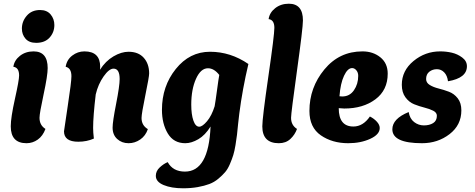

<svg xmlns="http://www.w3.org/2000/svg" viewBox="-20 -762 2559 1035"><path d="M161 -485Q237 -485 237 -395Q237 -355 215 -253Q193 -151 193 -127Q193 -87 225 -67Q211 -29 183.5 -9.5Q156 10 123 10Q38 10 38 -81Q38 -128 60.5 -229Q83 -330 83 -355Q83 -398 52 -402Q57 -437 87.5 -461Q118 -485 161 -485ZM175 -531Q137 -531 117.5 -553.5Q98 -576 98 -608Q98 -647 124.5 -677.5Q151 -708 196 -708Q233 -708 253 -684Q273 -660 273 -627Q273 -588 247.5 -559.5Q222 -531 175 -531Z M496 -253Q482 -135 482 -72Q482 -49 486 -15Q448 2 402 2Q325 2 325 -54Q325 -59 345 -189.5Q365 -320 365 -351Q365 -395 334 -402Q340 -440 369.5 -462.5Q399 -485 435 -485Q520 -485 520 -402Q520 -400 519.5 -394.5Q519 -389 519 -386Q549 -433 591.5 -458Q634 -483 673 -483Q726 -483 755 -450.5Q784 -418 784 -366Q784 -348 763.5 -248.5Q743 -149 743 -126Q743 -86 777 -66Q765 -30 736 -10Q707 10 673 10Q637 10 612 -12.5Q587 -35 587 -74Q587 -106 606 -202.5Q625 -299 625 -336Q625 -392 592 -392Q568 -392 538.5 -350Q509 -308 496 -253Z M1112 -483Q1223 -483 1319 -417Q1287 -282 1270 -150Q1267 -130 1263.5 -93.5Q1260 -57 1257.5 -35Q1255 -13 1249.5 20Q1244 53 1237.5 74Q1231 95 1219.5 122Q1208 149 1193.5 166Q1179 183 1157 201.5Q1135 220 1108.5 230Q1082 240 1046 246.5Q1010 253 967 253Q904 253 862 235.5Q820 218 820 186Q820 160 841 140.5Q862 121 884 112Q912 163 977 163Q1105 163 1115 -80Q1086 -33 1049 -11.5Q1012 10 979 10Q916 10 884.5 -42.5Q853 -95 853 -170Q853 -297 927.5 -390Q1002 -483 1112 -483ZM1054 -79Q1071 -79 1096 -108.5Q1121 -138 1137 -189Q1142 -217 1150 -277Q1158 -337 1162 -358Q1134 -394 1101 -394Q1062 -394 1036.5 -337Q1011 -280 1011 -198Q1011 -145 1022.5 -112Q1034 -79 1054 -79Z M1537 -742Q1613 -742 1613 -652Q1613 -612 1581 -381.5Q1549 -151 1549 -127Q1549 -87 1581 -67Q1570 -36 1545.5 -13Q1521 10 1483 10Q1394 10 1394 -81Q1394 -125 1426.5 -349Q1459 -573 1459 -612Q1459 -655 1428 -659Q1433 -694 1463.5 -718Q1494 -742 1537 -742Z M1825 -242Q1865 -242 1888 -275.5Q1911 -309 1911 -353Q1911 -371 1901 -383Q1891 -395 1878 -395Q1854 -395 1834.5 -353.5Q1815 -312 1810 -243Q1815 -242 1825 -242ZM1974 -134Q1996 -123 2011.5 -106Q2027 -89 2027 -72Q2027 -37 1975.5 -13.5Q1924 10 1857 10Q1771 10 1709.5 -32.5Q1648 -75 1648 -164Q1648 -290 1728.5 -387.5Q1809 -485 1934 -485Q1991 -485 2030.5 -453Q2070 -421 2070 -365Q2070 -276 2003.5 -226.5Q1937 -177 1836 -177Q1824 -177 1806 -179Q1806 -80 1885 -80Q1937 -80 1974 -134Z M2395 -324Q2391 -355 2374.5 -372Q2358 -389 2335 -389Q2312 -389 2294.5 -375.5Q2277 -362 2277 -336Q2277 -316 2296.5 -304Q2316 -292 2344 -285Q2372 -278 2400 -267.5Q2428 -257 2447.5 -232Q2467 -207 2467 -167Q2467 -88 2403.5 -39Q2340 10 2255 10Q2095 10 2095 -65Q2095 -122 2183 -158Q2189 -122 2212.5 -104Q2236 -86 2265 -86Q2295 -86 2315 -98.5Q2335 -111 2335 -138Q2335 -155 2315.5 -165Q2296 -175 2268 -182Q2240 -189 2212.5 -200Q2185 -211 2165.5 -237.5Q2146 -264 2146 -305Q2146 -381 2209 -433Q2272 -485 2353 -485Q2385 -485 2415.5 -478Q2446 -471 2471.5 -452Q2497 -433 2497 -405Q2497 -341 2395 -324Z"/></svg>

Font: Overlock Black
Style: Italic
Weight: 900
Designer: Dario Muhafara
Foundry: Dario Manuel Muhafara
Version: Version 1.002